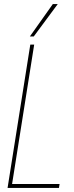

<svg xmlns="http://www.w3.org/2000/svg" viewBox="-20 -918 360 938"><path d="M17 0 128 -700H147L39 -19H271L268 0ZM126 -740 238 -898H262L145 -740Z"/></svg>

Font: Georama SemiCondensed Thin
Style: Italic
Weight: 100
Width: 4
Italic angle: -9°
Designer: Jean-Baptiste Levee
Foundry: Production Type
Version: Version 1.000